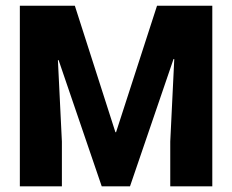

<svg xmlns="http://www.w3.org/2000/svg" viewBox="-20 -660 822 680"><path d="M50.3 -639.6H245.1L388.7 -191.9H391.1L536.1 -639.6H731.9V0H583V-158.7L597.2 -450.7L594.7 -451.2L440.4 0H340.3L187.5 -447.3L185.1 -446.8L199.2 -158.7V0H50.3Z"/></svg>

Font: Yantramanav Black
Style: Regular
Weight: 900
Version: Version 1.001;PS 1.0;hotconv 1.0.72;makeotf.lib2.5.5900; ttf